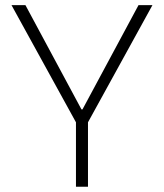

<svg xmlns="http://www.w3.org/2000/svg" viewBox="-20 -713 626 733"><path d="M270 0H315.9V-246.1L562 -693.4H508.8L294.9 -295.4H291L77.1 -693.4H23.9L270 -246.1Z"/></svg>

Font: Cascadia Code PL ExtraLight
Style: Regular
Weight: 200
Monospace: yes
Designer: Aaron Bell
Foundry: Saja Typeworks
Version: Version 2404.023